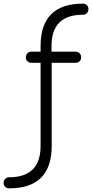

<svg xmlns="http://www.w3.org/2000/svg" viewBox="-20 -801 509 1055"><path d="M30 234Q17 234 8.5 225.5Q0 217 0 204Q0 191 8.5 182Q17 173 30 173Q203 173 203 1V-456H152Q139 -456 130.5 -464.5Q122 -473 122 -486Q122 -499 130.5 -508Q139 -517 152 -517H203V-548Q203 -781 436 -781Q449 -781 457.5 -772.5Q466 -764 466 -751Q466 -738 457.5 -729Q449 -720 436 -720Q263 -720 263 -548V-517H396Q409 -517 417.5 -508Q426 -499 426 -486Q426 -473 417.5 -464.5Q409 -456 396 -456H264V1Q264 234 30 234Z"/></svg>

Font: ComfortaaLight
Style: Regular
Weight: 300
Designer: Johan Aakerlund
Foundry: Johan Aakerlund
Version: Version 3.104; ttfautohint (v1.8.1.43-b0c9)